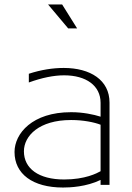

<svg xmlns="http://www.w3.org/2000/svg" viewBox="-20 -806 589 859"><path d="M195 -786 285 -679H325L258 -786ZM430 -1V21H470V-347C470 -448 384 -502 265 -502C217 -502 164 -494 109 -476V-437C167 -458 220 -469 267 -469C365 -469 430 -423 430 -346V-284C399 -294 350 -304 300 -304H297C125 -304 45 -209 45 -126C45 -28 126 33 262 33C293 33 366 30 430 -1ZM430 -248V-40C414 -31 361 -3 267 -3C153 -3 87 -52 87 -129C87 -199 156 -269 297 -269H300C352 -269 402 -259 430 -248Z"/></svg>

Font: LINE Seed JP_OTF Thin
Style: Regular
Weight: 250
Designer: LY Corporation & Fontrix & Fontworks
Version: Version 1.007